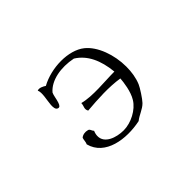

<svg xmlns="http://www.w3.org/2000/svg" viewBox="-101 -947 1203 1203"><g transform="rotate(-45 500.0 -345.5)"><path d="M765 -341C765 -447 725 -557 660 -609C581 -672 427 -669 323 -612C310 -621 284 -635 266 -627C279 -600 264 -545 261 -505C260 -483 262 -466 275 -460C290 -453 298 -465 304 -483C312 -506 315 -538 323 -553C372 -611 470 -629 568 -609C642 -563 679 -481 690 -372C602 -372 487 -357 404 -379C403 -351 387 -341 401 -315C498 -323 596 -329 686 -315C684 -285 675 -210 646 -164C613 -110 537 -70 471 -70C406 -70 327 -97 329 -162C329 -173 332 -186 338 -200C327 -208 328 -228 311 -230C294 -235 270 -232 256 -219C251 -205 252 -185 245 -172C279 -41 444 -17 578 -45C607 -69 648 -80 675 -108C692 -125 733 -188 741 -208C758 -248 765 -294 765 -341Z"/></g></svg>

Font: Yuji Syuku Std R
Style: Regular
Weight: 400
Designer: Kataoka Yuji
Foundry: Kinuta Font Factory
Version: Version 3.000;hotconv 1.0.111;makeotfexe 2.5.65597